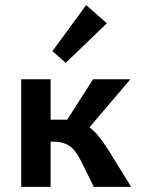

<svg xmlns="http://www.w3.org/2000/svg" viewBox="-20 -731 551 751"><path d="M398 -640 237 -485 185 -531 317 -711ZM401 -149 493 0H347L296 -103Q275 -145 250.5 -161Q226 -177 191 -177H178V0H63V-421H178V-263H230H243L344 -421H490L330 -233Q361 -211 401 -149Z"/></svg>

Font: EauTest
Style: Bold
Weight: 700
Designer: Christian Thalmann (Catharsis Fonts)
Version: Version 0.001;PS 000.001;hotconv 1.0.88;makeotf.lib2.5.64775